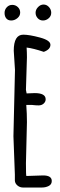

<svg xmlns="http://www.w3.org/2000/svg" viewBox="-24 -813 266 846"><path d="M0 0ZM64.9 -757.6Q64.9 -743.2 52.5 -732.9Q40 -722.7 25.6 -722.7Q11.2 -722.7 3.7 -731.9Q-3.9 -741.2 -3.9 -755.9Q-3.9 -770.5 5.9 -781Q15.6 -791.5 30 -791.5Q44.4 -791.5 54.7 -781.7Q64.9 -772 64.9 -757.6ZM165.3 -722.7Q151.4 -722.7 142.1 -732.9Q132.8 -743.2 132.8 -756.8Q132.8 -770.5 143.6 -781.7Q154.3 -793 168 -793Q181.6 -793 191.7 -782Q201.7 -771 201.7 -756.6Q201.7 -742.2 190.4 -732.4Q179.2 -722.7 165.3 -722.7ZM42 -504.9 36.6 -589.4Q36.6 -660.2 78.6 -660.2Q105.5 -660.2 151.9 -647.7Q198.2 -635.3 198.2 -615.7Q198.2 -595.2 168.9 -584.5Q122.6 -600.1 93.3 -603.5Q94.7 -582 94.7 -560.5L90.3 -417Q90.3 -416 93.3 -401.4L128.9 -402.8Q177.2 -402.8 177.2 -375.5Q177.2 -364.7 168.5 -356.7Q159.7 -348.6 146.2 -348.6Q132.8 -348.6 117.2 -350.6H91.8Q94.7 -312.5 94.7 -274.9Q94.7 -274.9 90.3 -93.8Q90.3 -37.6 92.3 -37.6L166 -40Q204.1 -40 204.1 -15.6Q204.1 -0.5 190.9 6.3Q177.7 13.2 161.1 13.2H76.7Q63.5 13.2 52.7 4.2Q42 -4.9 41.5 -17.6V-43.9L35.2 -212.9Z"/></svg>

Font: Amatic
Style: Bold
Weight: 700
Width: 3
Version: Version 2.000; ttfautohint (v0.92-dirty) -l 8 -r 50 -G 50 -x